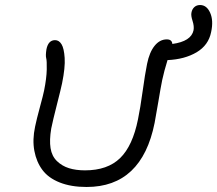

<svg xmlns="http://www.w3.org/2000/svg" viewBox="-20 -787 861 761"><path d="M323.2 -45.9Q261.7 -45.9 216.8 -63.7Q171.9 -81.5 148.2 -113.3Q124.5 -145 116.2 -189Q107.9 -232.9 119.1 -285.2Q125 -314 138.2 -362.5Q151.4 -411.1 154.8 -428.2Q164.6 -477.1 165.3 -511.7Q166 -546.4 163.1 -556.6Q160.2 -566.9 164.1 -591.8Q171.4 -627.9 198.2 -627.9Q213.9 -627.9 223.9 -611.6Q233.9 -595.2 236.3 -557.4Q238.8 -519.5 226.1 -457Q221.7 -435.5 205.6 -372.6Q189.5 -309.6 183.1 -277.8Q175.3 -231.4 180.4 -199.7Q185.5 -168 205.8 -148.4Q226.1 -128.9 253.4 -120.4Q280.8 -111.8 316.9 -111.8Q406.2 -111.8 456.1 -160.4Q505.9 -209 526.9 -314Q536.1 -358.4 545.4 -425.8Q554.7 -493.2 563 -534.2Q572.3 -580.1 592.8 -605.5Q613.3 -630.9 641.1 -630.9Q661.6 -630.9 663.1 -612.8Q737.8 -623 747.1 -667Q750 -683.1 743.2 -704.1Q736.3 -725.1 738.8 -736.8Q741.2 -750.5 750.2 -758.8Q759.3 -767.1 772.9 -767.1Q799.3 -767.1 813 -736.3Q826.7 -705.6 816.9 -660.2Q806.6 -607.9 759.3 -579.8Q711.9 -551.8 644 -548.8Q630.4 -504.9 623 -470.2Q617.2 -442.4 607.7 -384.5Q598.1 -326.7 592.8 -299.8Q542 -45.9 323.2 -45.9Z"/></svg>

Font: Shantell Sans Irregular Bouncy
Style: Italic
Weight: 300
Italic angle: -11.31°
Designer: Stephen Nixon, Anya Danilova, Shantell Martin
Foundry: Arrow Type
Version: Version 1.006;[9816181b4]